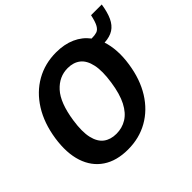

<svg xmlns="http://www.w3.org/2000/svg" viewBox="-169 -962 1192 1192"><g transform="rotate(-45 427.0 -366.0)"><path d="M333 10Q233 10 166.8 -34.5Q100.5 -79 73.2 -161.8Q46 -244.5 63 -359.5Q80.5 -475 133 -558.8Q185.5 -642.5 265.2 -687.8Q345 -733 443 -733Q515 -733 570 -708.5Q625 -684 660 -637.5Q687.5 -637.5 705.8 -643.2Q724 -649 736.8 -671.5Q749.5 -694 760 -742.5H854Q845 -683 827 -644Q809 -605 778.5 -585.2Q748 -565.5 699 -562.5Q713 -521.5 716.2 -470.5Q719.5 -419.5 710.5 -360Q693.5 -245.5 641.8 -162.5Q590 -79.5 511 -34.8Q432 10 333 10ZM351 -110Q401.5 -110 442.5 -135.2Q483.5 -160.5 511.8 -215Q540 -269.5 553 -358Q566.5 -448 554.2 -504.2Q542 -560.5 508.8 -586.8Q475.5 -613 425 -613Q349.5 -613 295 -553Q240.5 -493 220.5 -358Q207.5 -270 220.2 -215.2Q233 -160.5 266.8 -135.2Q300.5 -110 351 -110Z"/></g></svg>

Font: Public Sans Thin
Style: Bold Italic
Weight: 700
Italic angle: -8°
Version: Version 2.001